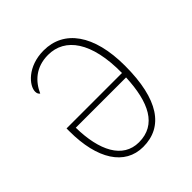

<svg xmlns="http://www.w3.org/2000/svg" viewBox="-158 -648 764 764"><g transform="rotate(-45 224.5 -266.0)"><path d="M214 10C327 10 391 -81 391 -270C391 -445 319 -542 205 -542C114 -542 65 -483 65 -450C65 -439 69 -434 74 -430C95 -477 135 -517 205 -517C300 -517 364 -431 362 -258H50V-242C50 -85 111 10 214 10ZM215 -15C124 -15 80 -104 78 -234H361C355 -100 314 -15 215 -15Z"/></g></svg>

Font: Noto Serif SemiCondensed Thin
Style: Regular
Weight: 100
Width: 4
Designer: Monotype Design Team
Foundry: Monotype Imaging Inc.
Version: Version 2.015